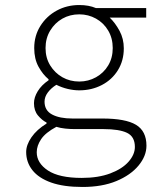

<svg xmlns="http://www.w3.org/2000/svg" viewBox="-20 -512 640 763"><path d="M308 231Q233 231 183.5 213.5Q134 196 109 164.5Q84 133 84 92Q84 64 105 33.5Q126 3 165 -21V-25Q147 -34 131 -53Q115 -72 115 -102Q115 -125 130 -149.5Q145 -174 173 -193V-197Q150 -216 133 -247Q116 -278 116 -321Q116 -370 140.5 -409Q165 -448 205.5 -470Q246 -492 295 -492Q333 -492 361 -480H561V-442H416Q438 -421 455 -389.5Q472 -358 472 -320Q472 -271 448.5 -233Q425 -195 384.5 -174Q344 -153 295 -153Q273 -153 249.5 -158.5Q226 -164 204 -175Q183 -162 170 -144.5Q157 -127 157 -108Q157 -73 187 -57Q217 -41 268 -41H387Q479 -41 520.5 -16Q562 9 562 67Q562 108 530.5 146Q499 184 442.5 207.5Q386 231 308 231ZM295 -188Q331 -188 361.5 -205Q392 -222 410 -252Q428 -282 428 -321Q428 -360 410 -390.5Q392 -421 361.5 -438Q331 -455 295 -455Q258 -455 228 -438Q198 -421 179.5 -390.5Q161 -360 161 -321Q161 -282 179.5 -252Q198 -222 228 -205Q258 -188 295 -188ZM305 195Q371 195 418.5 177Q466 159 491 130.5Q516 102 516 72Q516 31 485 16Q454 1 391 1H277Q259 1 239.5 -1Q220 -3 204 -8Q161 15 143.5 41Q126 67 126 93Q126 136 170.5 165.5Q215 195 305 195Z"/></svg>

Font: Source Code Pro ExtraLight Light
Style: Regular
Weight: 300
Monospace: yes
Version: Version 1.018;hotconv 1.0.116;makeotfexe 2.5.65601